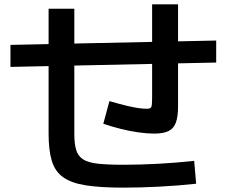

<svg xmlns="http://www.w3.org/2000/svg" viewBox="-20 -816 1040 881"><path d="M546 45Q441 45 374 34.5Q307 24 269.5 -3Q232 -30 217.5 -78.5Q203 -127 203 -203V-776H321V-203Q321 -156 329.5 -128Q338 -100 361 -85Q384 -70 428.5 -65Q473 -60 546 -60Q621 -60 706 -64.5Q791 -69 871 -78L880 27Q798 36 710 40.5Q622 45 546 45ZM28 -509V-610L972 -630V-529ZM687 -203Q656 -203 616 -208.5Q576 -214 534.5 -224.5Q493 -235 454 -248L482 -352Q531 -338 562.5 -330.5Q594 -323 615.5 -320Q637 -317 654 -317Q670 -317 674 -324.5Q678 -332 678 -367V-796H797V-328Q797 -281 787 -253.5Q777 -226 753 -214.5Q729 -203 687 -203Z"/></svg>

Font: M PLUS 1 Thin SemiBold
Style: Regular
Weight: 600
Version: Version 1.001